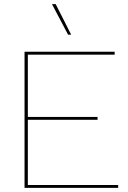

<svg xmlns="http://www.w3.org/2000/svg" viewBox="-20 -911 623 931"><path d="M99 0V-660H536V-646H115V-344H453V-330H115V-14H553V0ZM250 -891 325 -743H310L232 -891Z"/></svg>

Font: Work Sans Thin
Style: Regular
Weight: 250
Designer: Wei Huang
Foundry: Wei Huang
Version: Version 2.012